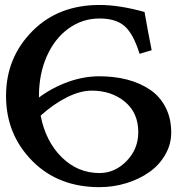

<svg xmlns="http://www.w3.org/2000/svg" viewBox="-20 -755 726 777"><path d="M382.8 -680.2Q313.5 -680.2 257.3 -639.6Q201.2 -599.1 169.4 -527.3Q137.7 -455.6 137.7 -366.7V-360.4Q191.4 -400.4 254.9 -423.3Q318.4 -446.3 381.8 -446.3Q442.9 -446.3 494.6 -432.9Q546.4 -419.4 586.7 -392.3Q627 -365.2 649.9 -320.8Q672.9 -276.4 672.9 -218.3Q672.9 -170.4 648.4 -128.4Q624 -86.4 583.7 -58.1Q543.5 -29.8 491 -13.7Q438.5 2.4 382.8 2.4Q216.8 2.4 112.3 -102.1Q4.4 -210 4.4 -366.7Q4.4 -522.5 112.3 -630.4Q216.8 -734.9 382.8 -734.9Q463.4 -734.9 564.9 -706.5Q578.6 -627.4 593.8 -551.8L544.9 -537.1Q520 -617.7 484.6 -648.9Q449.2 -680.2 382.8 -680.2ZM351.1 -388.2Q304.7 -388.2 250.5 -361.1Q196.3 -334 144.5 -287.1Q164.6 -183.1 229.5 -118.9Q294.4 -54.7 382.8 -54.7Q444.8 -54.7 492.2 -103.3Q539.6 -151.9 539.6 -220.2Q539.6 -298.3 485.4 -343.3Q431.2 -388.2 351.1 -388.2Z"/></svg>

Font: Flanker
Style: Bold
Weight: 700
Designer: Flanker
Foundry: Flanker
Version: Version 2.021